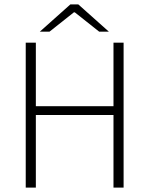

<svg xmlns="http://www.w3.org/2000/svg" viewBox="-20 -853 679 873"><path d="M97 0V-659H143V-370H496V-659H542V0H496V-330H143V0ZM161 -709 300 -833H336L475 -709H431L320 -797H316L205 -709Z"/></svg>

Font: Source Sans 3 Light
Style: Regular
Weight: 300
Designer: Paul D. Hunt
Foundry: Adobe
Version: Version 3.052;hotconv 1.1.0;makeotfexe 2.6.0